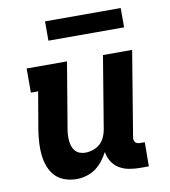

<svg xmlns="http://www.w3.org/2000/svg" viewBox="-81 -784 763 862"><g transform="rotate(-10 300.0 -353.0)"><path d="M200 8Q172 8 146 -1Q120 -10 102.5 -28.5Q85 -47 75.5 -72Q66 -97 63 -123.5Q60 -150 61.5 -178Q63 -206 67 -234L97 -410H64V-520H248L197 -216Q195 -203 194.5 -190Q194 -177 195.5 -164.5Q197 -152 201 -140.5Q205 -129 213 -120Q221 -111 233 -106.5Q245 -102 258 -102Q275 -102 292.5 -107.5Q310 -113 324 -125Q338 -137 346 -154Q354 -171 357 -188L412 -520H545L481 -133Q480 -127 481 -121Q482 -115 485.5 -110.5Q489 -106 495 -104Q501 -102 507 -102H529L528 8H488Q463 8 438.5 3.5Q414 -1 394 -13Q374 -25 361 -45.5Q348 -66 345 -90Q334 -70 319.5 -51Q305 -32 286 -18.5Q267 -5 244 1.5Q221 8 200 8ZM182 -626V-714H527V-626Z"/></g></svg>

Font: Iosevka HT Extrabold Extended
Style: Italic
Weight: 800
Width: 7
Italic angle: -9°
Monospace: yes
Designer: Belleve Invis
Foundry: Belleve Invis
Version: Version 32.3.0; ttfautohint (v1.8.4)